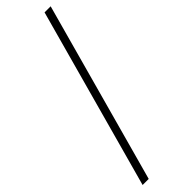

<svg xmlns="http://www.w3.org/2000/svg" viewBox="-297 -694 881 881"><g transform="rotate(-45 144.0 -253.0)"><path d="M6.5 186.3 248.4 -691.9H287.9L46 186.3Z"/></g></svg>

Font: Playfair 5pt SemiExpanded Light SemiBold
Style: Italic
Weight: 600
Italic angle: -15.6°
Version: Version 2.001;gftools[0.9.30]